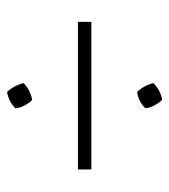

<svg xmlns="http://www.w3.org/2000/svg" viewBox="13 -560 491 558"><g transform="rotate(90 259.0 -280.5)"><path d="M247 -433Q238 -442 231 -454.5Q224 -467 221 -480Q241 -501 270 -506Q279 -496 286 -483Q293 -470 294 -457Q275 -437 247 -433ZM43 -261V-300H472V-261ZM247 -55Q238 -64 231 -77Q224 -90 221 -103Q241 -123 270 -128Q279 -119 286 -106Q293 -93 294 -79Q275 -60 247 -55Z"/></g></svg>

Font: Piazzolla ExtraLight
Style: Regular
Weight: 200
Designer: Juan Pablo del Peral
Foundry: Huerta Tipografica
Version: Version 1.330